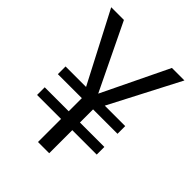

<svg xmlns="http://www.w3.org/2000/svg" viewBox="-203 -819 928 928"><g transform="rotate(45 260.5 -355.5)"><path d="M296.9 -210V-299.8H463.9V-352.5H324.2L510.3 -710.9H424.8L260.7 -371.1L96.7 -710.9H9.8L196.3 -352.5H56.2V-299.8H220.2V-210H56.2V-157.7H220.2V0H296.9V-157.7H463.9V-210Z"/></g></svg>

Font: Vazirmatn Light
Style: Regular
Weight: 300
Designer: Saber Rastikerdar
Foundry: Saber Rastikerdar
Version: Version 33.003